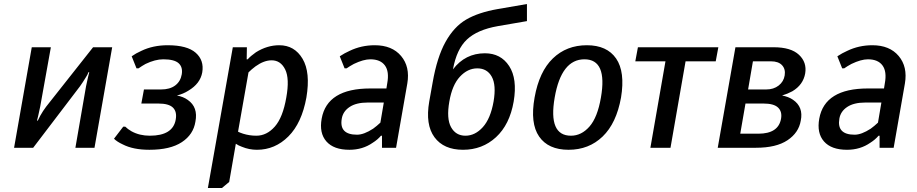

<svg xmlns="http://www.w3.org/2000/svg" viewBox="-20 -735 4560 955"><path d="M50 0 138 -500H233L180 -205L170 -159L164 -135H168L180 -159Q194 -184 210 -205L443 -500H538L450 0H355L408 -306L418 -352L424 -376H420Q416 -364 408 -352Q391 -324 378 -306L145 0Z M723 10Q642 10 590 -17Q562 -30 547 -45L593 -105H603Q615 -93 634 -82Q674 -60 725 -60Q840 -60 854 -140Q861 -179 840.5 -199.5Q820 -220 768 -220H683L696 -290H781Q825 -290 851.5 -310Q878 -330 884 -365Q890 -401 868.5 -420.5Q847 -440 792 -440Q752 -440 704 -417Q686 -407 669 -395H659L635 -455Q656 -470 683 -482Q741 -510 814 -510Q911 -510 953.5 -472.5Q996 -435 986 -375Q976 -319 917 -284Q892 -268 860 -260Q892 -254 914 -238Q966 -202 952 -130Q942 -66 884.5 -28Q827 10 723 10Z M1014 200 1138 -500H1208L1207 -440H1212Q1226 -456 1253 -475Q1309 -510 1369 -510Q1445 -510 1485 -442.5Q1525 -375 1504 -250Q1481 -123 1414.5 -56.5Q1348 10 1258 10Q1219 10 1183 -5Q1166 -11 1153 -20L1120 170L1084 200ZM1255 -60Q1307 -60 1347 -105.5Q1387 -151 1404 -250Q1421 -344 1398.5 -389.5Q1376 -435 1331 -435Q1293 -435 1251 -405Q1231 -390 1216 -375L1164 -80Q1171 -76 1189 -70Q1221 -60 1255 -60Z M1718 10Q1640 10 1603.5 -31.5Q1567 -73 1580 -145Q1607 -295 1822 -295H1902L1906 -320Q1917 -379 1894.5 -409.5Q1872 -440 1822 -440Q1788 -440 1740 -417Q1718 -405 1704 -395H1694L1670 -455Q1694 -471 1719 -482Q1777 -510 1844 -510Q1930 -510 1975 -456.5Q2020 -403 2006 -320L1950 0H1880V-60H1875Q1858 -40 1834 -25Q1784 10 1718 10ZM1756 -65Q1790 -65 1836 -95Q1854 -108 1872 -125L1889 -225H1809Q1752 -225 1719 -203Q1686 -181 1680 -145Q1666 -65 1756 -65Z M2115 -230 2132 -325Q2154 -451 2196 -526.5Q2238 -602 2298.5 -637.5Q2359 -673 2456 -690L2601 -715V-630L2456 -605Q2354 -587 2302.5 -538.5Q2251 -490 2233 -390Q2294 -470 2392 -470Q2471 -470 2512.5 -406.5Q2554 -343 2535 -230Q2515 -115 2447 -52.5Q2379 10 2283 10Q2187 10 2141 -52.5Q2095 -115 2115 -230ZM2435 -230Q2449 -312 2426 -353.5Q2403 -395 2354 -395Q2306 -395 2267.5 -353.5Q2229 -312 2215 -230Q2200 -145 2223.5 -102.5Q2247 -60 2295 -60Q2343 -60 2381.5 -102.5Q2420 -145 2435 -230Z M2639 -250Q2662 -379 2730 -444.5Q2798 -510 2899 -510Q2999 -510 3044.5 -444Q3090 -378 3069 -250Q3046 -122 2977.5 -56Q2909 10 2808 10Q2707 10 2661.5 -56Q2616 -122 2639 -250ZM2820 -60Q2872 -60 2912 -105.5Q2952 -151 2969 -250Q3002 -440 2887 -440Q2772 -440 2739 -250Q2706 -60 2820 -60Z M3215 0 3290 -430H3140L3153 -500H3553L3540 -430H3390L3315 0Z M3550 0 3638 -500H3828Q3914 -500 3954 -462.5Q3994 -425 3985 -370Q3975 -313 3921 -281Q3897 -268 3870 -260Q3902 -254 3924 -239Q3977 -203 3963 -135Q3953 -75 3897 -37.5Q3841 0 3740 0ZM3701 -290H3791Q3828 -290 3853 -309.5Q3878 -329 3883 -360Q3888 -391 3870 -410.5Q3852 -430 3815 -430H3725ZM3662 -70H3752Q3852 -70 3865 -145Q3871 -180 3850 -200Q3829 -220 3778 -220H3688Z M4193 10Q4115 10 4078.5 -31.5Q4042 -73 4055 -145Q4082 -295 4297 -295H4377L4381 -320Q4392 -379 4369.5 -409.5Q4347 -440 4297 -440Q4263 -440 4215 -417Q4193 -405 4179 -395H4169L4145 -455Q4169 -471 4194 -482Q4252 -510 4319 -510Q4405 -510 4450 -456.5Q4495 -403 4481 -320L4425 0H4355V-60H4350Q4333 -40 4309 -25Q4259 10 4193 10ZM4231 -65Q4265 -65 4311 -95Q4329 -108 4347 -125L4364 -225H4284Q4227 -225 4194 -203Q4161 -181 4155 -145Q4141 -65 4231 -65Z"/></svg>

Font: Scada
Style: Italic
Weight: 400
Italic angle: -10°
Designer: Jovanny Lemonad
Foundry: Jovanny Lemonad
Version: Version 4.100;PS 004.100;hotconv 1.0.88;makeotf.lib2.5.64775